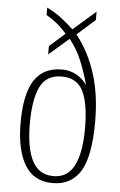

<svg xmlns="http://www.w3.org/2000/svg" viewBox="-55 -801 530 849"><g transform="rotate(5 210.5 -376.0)"><path d="M211 10Q127 10 87 -57Q47 -124 47 -243Q47 -372 87 -433Q127 -494 209 -494Q244 -494 272.5 -478.5Q301 -463 321 -434Q304 -497 283 -545.5Q262 -594 231 -632L142 -555V-592L211 -653Q188 -679 166.5 -696.5Q145 -714 120 -728V-761Q156 -743 182.5 -723Q209 -703 239 -675L339 -762V-725L259 -654Q315 -584 345 -490.5Q375 -397 375 -277Q375 -122 334 -56Q293 10 211 10ZM212 -21Q274 -21 303.5 -77.5Q333 -134 333 -244Q333 -352 306 -407.5Q279 -463 211 -463Q142 -463 115 -406.5Q88 -350 88 -244Q88 -134 118 -77.5Q148 -21 212 -21Z"/></g></svg>

Font: Noto Serif Ethiopic ExtraCondensed ExtraLight
Style: Regular
Weight: 200
Width: 2
Designer: Monotype Design Team
Foundry: Monotype Imaging Inc.
Version: Version 2.102; ttfautohint (v1.8.4.7-5d5b)